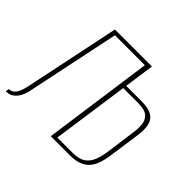

<svg xmlns="http://www.w3.org/2000/svg" viewBox="-163 -765 939 939"><g transform="rotate(45 306.5 -295.5)"><path d="M-22 0 -19 -18Q1 -18 15 -34.5Q29 -51 38 -92L142 -591H398L314 0H289L369 -571H162L60 -83Q58 -73 53 -59.5Q48 -46 40 -33.5Q32 -21 19 -11.5Q6 -2 -12 0ZM316 -18H423Q466 -18 489.5 -34.5Q513 -51 524 -79.5Q535 -108 540 -143Q545 -181 550.5 -219.5Q556 -258 561 -297Q566 -327 563.5 -354.5Q561 -382 542 -399.5Q523 -417 477 -417H371Q358 -317 344 -217Q330 -117 316 -18ZM289 0 372 -589H396L375 -435H482Q531 -435 555.5 -419.5Q580 -404 586 -375Q592 -346 586 -304L563 -141Q558 -106 548.5 -79.5Q539 -53 523 -35.5Q507 -18 482 -9Q457 0 422 0Z"/></g></svg>

Font: Alumni Sans SC Thin
Style: Italic
Weight: 100
Italic angle: -8°
Designer: Robert E. Leuschke
Foundry: Robert E. Leuschke
Version: Version 1.016